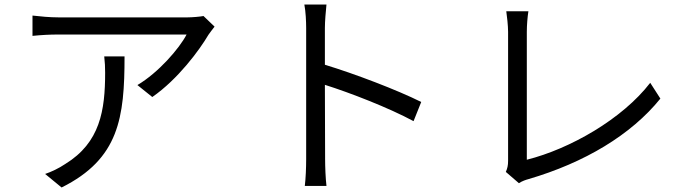

<svg xmlns="http://www.w3.org/2000/svg" viewBox="-20 -794 3040 851"><path d="M442 -544C445 -518 446 -496 446 -472C446 -305 424 -162 269 -67C241 -48 207 -32 180 -23L253 37C508 -90 532 -273 532 -544ZM882 -723C867 -720 831 -717 812 -717H238C201 -717 159 -721 124 -725V-635C164 -639 201 -641 238 -641H807C775 -579 681 -471 589 -417L655 -364C769 -443 864 -572 904 -640C911 -651 924 -666 931 -676Z M1847 -342C1741 -395 1552 -467 1420 -507V-670C1420 -700 1424 -743 1427 -774H1329C1335 -743 1337 -698 1337 -670V-88C1337 -51 1335 -2 1331 30H1427C1423 -3 1421 -56 1421 -88L1420 -418C1531 -383 1704 -316 1813 -257Z M2280 18C2295 8 2311 3 2322 0C2571 -73 2777 -196 2907 -357L2862 -427C2738 -266 2506 -134 2315 -86V-653C2315 -682 2318 -719 2322 -744H2224C2227 -724 2232 -680 2232 -653V-81C2232 -61 2229 -48 2222 -32Z"/></svg>

Font: Noto Sans JP Regular
Style: Regular
Weight: 400
Designer: Ryoko NISHIZUKA (kana & ideographs); Paul D. Hunt (Latin, Greek & Cyrillic); Wenlong ZHANG (bopomofo); Sandoll Communica
Foundry: Adobe Systems Incorporated
Version: Version 1.004;PS 1.004;hotconv 1.0.82;makeotf.lib2.5.63406